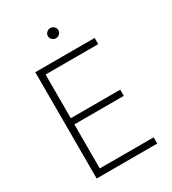

<svg xmlns="http://www.w3.org/2000/svg" viewBox="-215 -1024 1021 1138"><g transform="rotate(-30 295.0 -455.0)"><path d="M105 0V-727.5H511.2V-685.1H150.9V-386.2H489.3V-343.8H150.9V-42.5H519.5V0ZM312.5 -840.3Q297.9 -840.3 287.1 -850.6Q276.4 -860.8 276.4 -875Q276.4 -889.6 287.1 -899.7Q297.9 -909.7 312.5 -909.7Q327.1 -909.7 337.6 -899.7Q348.1 -889.6 348.1 -875Q348.1 -860.8 337.6 -850.6Q327.1 -840.3 312.5 -840.3Z"/></g></svg>

Font: Inter ExtraLight
Style: Regular
Weight: 250
Designer: Rasmus Andersson
Foundry: rsms
Version: Version 4.001;git-66647c0bb